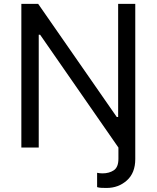

<svg xmlns="http://www.w3.org/2000/svg" viewBox="-20 -747 793 972"><path d="M579.5 0 183.2 -571H176.1V0H88.1V-727.3H173.3L571 -154.8H578.1V-727.3H664.8V58.2Q664.8 128.6 622.2 166.5Q579.5 204.5 519.9 204.5Q507.1 204.5 494.1 204Q481.2 203.5 471.6 200.3V127.8Q476.9 128.9 484 129.8Q491.1 130.7 498.6 130.7Q532.7 130.7 556.1 115.1Q579.5 99.4 579.5 56.8Z"/></svg>

Font: Inter Zeller
Style: Regular
Weight: 400
Designer: Rasmus Andersson; Joe Bland
Foundry: zeller
Version: Version 3.015;git-dec3a8cb1